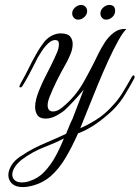

<svg xmlns="http://www.w3.org/2000/svg" viewBox="-20 -476 568 782"><path d="M298 -396Q288 -396 281 -403.5Q274 -411 274 -421Q274 -435 285 -445Q296 -455 309 -456Q320 -456 327.5 -449Q335 -442 335 -431Q335 -417 323.5 -406.5Q312 -396 298 -396ZM412 -396Q402 -396 395.5 -403.5Q389 -411 389 -421Q389 -435 400 -445Q411 -455 424 -456Q449 -456 449 -432Q449 -417 437.5 -406.5Q426 -396 412 -396ZM105 282Q89 286 73 286Q44 286 29 272Q14 258 14 237Q14 219 26 198.5Q38 178 62 162Q93 141 118.5 128Q144 115 174 102.5Q204 90 249 69Q256 53 262 37.5Q268 22 275 9L321 -111Q299 -84 277 -61Q255 -38 241 -25Q221 -10 202.5 -1.5Q184 7 166 7Q142 7 132.5 -7Q123 -21 123 -40Q123 -56 127.5 -73Q132 -90 138 -105Q152 -140 168.5 -171.5Q185 -203 201 -237Q205 -245 212.5 -263Q220 -281 220 -296Q220 -313 205 -313Q191 -313 176.5 -299.5Q162 -286 151 -269Q140 -252 134 -242Q134 -242 124.5 -223Q115 -204 100.5 -176.5Q86 -149 71 -125Q68 -120 63 -120Q59 -120 59 -124Q59 -126 64 -136Q86 -175 98.5 -201Q111 -227 127 -255Q143 -284 164 -310Q178 -325 194.5 -332.5Q211 -340 227 -340Q255 -340 265.5 -327.5Q276 -315 276 -297Q276 -278 268 -258Q260 -238 252 -223Q227 -179 211 -146.5Q195 -114 183 -84Q174 -62 174 -48Q174 -22 196 -22Q214 -22 233 -38Q286 -81 319 -139Q352 -197 382 -260Q392 -280 407 -303.5Q422 -327 444 -343.5Q466 -360 495 -358Q481 -345 461.5 -310Q442 -275 420.5 -228Q399 -181 378 -130Q357 -79 338.5 -32.5Q320 14 307 46Q334 35 370.5 12.5Q407 -10 439 -46Q462 -70 480.5 -100.5Q499 -131 518 -165Q521 -169 524 -169Q528 -169 528 -163Q528 -158 526 -155Q508 -122 488 -89Q468 -56 439 -27Q403 7 366.5 31.5Q330 56 298 67Q274 121 247.5 166Q221 211 187 241Q153 271 105 282ZM99 262Q135 251 161 223.5Q187 196 206.5 160Q226 124 240 88Q208 105 160 123.5Q112 142 69 174Q50 189 40 205Q30 221 30 235Q30 249 40 258Q50 267 69 267Q75 267 82.5 266Q90 265 99 262Z"/></svg>

Font: MonteCarlo
Style: Regular
Weight: 400
Designer: Robert E. Leuschke
Foundry: Robert E. Leuschke
Version: Version 1.010; ttfautohint (v1.8.3)